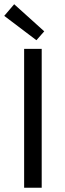

<svg xmlns="http://www.w3.org/2000/svg" viewBox="-24 -887 307 907"><path d="M90 0V-656H173V0ZM148 -697 -4 -812 43 -867 185 -739Z"/></svg>

Font: Source Sans Pro
Style: Regular
Weight: 400
Designer: Paul D. Hunt
Foundry: Adobe Systems Incorporated
Version: Version 2.021;PS 2.000;hotconv 1.0.86;makeotf.lib2.5.63406